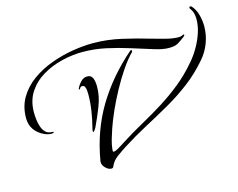

<svg xmlns="http://www.w3.org/2000/svg" viewBox="-107 -920 1388 1120"><g transform="rotate(-15 586.5 -359.5)"><path d="M436 38Q418 38 401 21Q384 4 384 -14V-19Q414 -198 499 -339.5Q584 -481 720 -599Q721 -600 723 -600Q729 -600 729 -594Q729 -592 727 -588Q694 -555 660 -505Q626 -455 595 -398Q564 -341 539.5 -286Q515 -231 500 -187Q490 -157 481 -127Q472 -97 469 -65V-60Q469 -54 475 -54Q483 -54 496.5 -61.5Q510 -69 523.5 -77.5Q537 -86 543 -90Q612 -134 678.5 -170.5Q745 -207 807 -246Q869 -285 928 -332.5Q987 -380 1041 -444Q1067 -474 1089.5 -513Q1112 -552 1126 -594Q1140 -636 1140 -676Q1140 -696 1135.5 -712.5Q1131 -729 1119 -745Q1117 -747 1117 -750Q1117 -757 1125 -757Q1127 -757 1131 -755Q1154 -729 1163.5 -694Q1173 -659 1173 -624Q1173 -574 1155 -525.5Q1137 -477 1104 -439Q1047 -372 980.5 -321.5Q914 -271 842 -230Q770 -189 695.5 -149.5Q621 -110 549 -64Q522 -47 492 -25Q462 -3 449 28Q446 38 436 38ZM151 -249Q130 -249 108 -259Q71 -276 50.5 -305.5Q30 -335 30 -375Q30 -445 62 -498.5Q94 -552 147 -590Q200 -628 264.5 -651.5Q329 -675 395 -686Q461 -697 518 -697Q605 -697 692.5 -677Q780 -657 863 -632Q895 -623 937 -612Q979 -601 1012 -601Q1026 -601 1033.5 -605Q1041 -609 1044 -609Q1047 -609 1047 -606Q1047 -602 1044.5 -599.5Q1042 -597 1039 -595Q1014 -576 996 -565.5Q978 -555 943 -555Q922 -555 901.5 -559Q881 -563 861 -569Q793 -590 725 -611.5Q657 -633 588 -648Q519 -663 446 -663Q386 -663 322 -647.5Q258 -632 204 -600Q150 -568 116.5 -517Q83 -466 83 -395Q83 -377 85.5 -353.5Q88 -330 95.5 -308Q103 -286 117.5 -272Q132 -258 157 -258Q159 -258 162 -257.5Q165 -257 165 -254Q165 -251 159 -250Q153 -249 151 -249ZM388 -196Q387 -196 386.5 -198Q386 -200 386 -201Q386 -207 387.5 -212.5Q389 -218 390 -223Q402 -269 409.5 -318.5Q417 -368 417 -415Q417 -424 416 -437.5Q415 -451 410.5 -461Q406 -471 395 -471Q384 -471 381 -463.5Q378 -456 373 -456Q371 -456 371 -459Q371 -461 373 -465Q382 -484 398.5 -501Q415 -518 437 -518Q456 -518 464.5 -506Q473 -494 475.5 -477.5Q478 -461 478 -447Q478 -389 455 -330Q432 -271 407 -219Q405 -215 399 -205.5Q393 -196 388 -196Z"/></g></svg>

Font: My Soul
Style: Regular
Weight: 400
Designer: Robert E. Leuschke
Foundry: Robert E. Leuschke
Version: Version 1.010; ttfautohint (v1.8.4.7-5d5b)